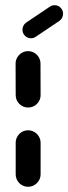

<svg xmlns="http://www.w3.org/2000/svg" viewBox="-20 -714 261 734"><path d="M87.4 0Q74.4 0 63.5 -6.5Q52.6 -13 46.3 -23.9Q40 -34.8 40 -47.8V-168.1Q40 -181.1 46.3 -192Q52.6 -203 63.5 -209.4Q74.4 -215.9 87.4 -215.9Q100.4 -215.9 111.3 -209.4Q122.2 -203 128.7 -192Q135.2 -181.1 135.2 -168.1V-47.8Q135.2 -34.8 128.7 -23.9Q122.2 -13 111.3 -6.5Q100.4 0 87.4 0ZM87.4 -303Q67.8 -303 53.9 -316.9Q40 -330.7 40 -350.4L39.6 -470.7Q39.6 -483.7 46.1 -494.6Q52.6 -505.6 63.5 -512Q74.4 -518.5 87.4 -518.5Q100.4 -518.5 111.3 -512Q122.2 -505.6 128.5 -494.6Q134.8 -483.7 134.8 -470.7L135.2 -350.4Q135.2 -337.4 128.7 -326.5Q122.2 -315.6 111.3 -309.3Q100.4 -303 87.4 -303ZM98.5 -567.8Q84.8 -567.8 75.4 -577.4Q65.9 -587 65.9 -600.4Q65.9 -608.5 69.6 -615.7Q73.3 -623 79.6 -627.4L170 -688.1Q178.1 -694.1 188.5 -694.1Q202.2 -694.1 211.7 -684.4Q221.1 -674.8 221.1 -661.5Q221.1 -653.3 217.4 -646.1Q213.7 -638.9 207.4 -634.4L117 -573.7Q108.9 -567.8 98.5 -567.8Z"/></svg>

Font: 26F Galaxy Sans Extra Bold
Style: Regular
Weight: 800
Designer: C₂₉H₂₅N₃O₅
Version: Version 1.100